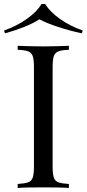

<svg xmlns="http://www.w3.org/2000/svg" viewBox="-46 -936 432 956"><path d="M297 -708V-688Q263 -687 245.5 -680.5Q228 -674 222 -656.5Q216 -639 216 -602V-106Q216 -70 222 -52Q228 -34 245.5 -28Q263 -22 297 -20V0Q274 -2 239.5 -2.5Q205 -3 170 -3Q131 -3 97 -2.5Q63 -2 42 0V-20Q76 -22 93.5 -28Q111 -34 117 -52Q123 -70 123 -106V-602Q123 -639 117 -656.5Q111 -674 93.5 -680.5Q76 -687 42 -688V-708Q63 -707 97 -706Q131 -705 170 -705Q205 -705 239.5 -706Q274 -707 297 -708ZM179 -916Q202 -878 251.5 -842.5Q301 -807 366 -784L361 -770Q301 -783 243 -802Q185 -821 150 -840Q122 -821 74.5 -802Q27 -783 -21 -770L-26 -784Q39 -807 88.5 -842.5Q138 -878 161 -916Z"/></svg>

Font: Playfair Display
Style: Regular
Weight: 400
Designer: Claus Eggers Sørensen
Foundry: Claus Eggers Sørensen
Version: Version 1.203